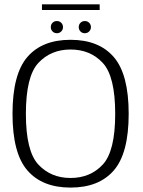

<svg xmlns="http://www.w3.org/2000/svg" viewBox="-20 -865 665 890"><path d="M307 4.5Q438.5 4.5 507.5 -75Q576.5 -154.5 576.5 -337.5Q576.5 -520.5 507.5 -600.5Q438.5 -680.5 307 -680.5Q175.5 -680.5 106.8 -600.8Q38 -521 38 -337.5Q38 -154.5 107 -75Q176 4.5 307 4.5ZM307 -40Q216 -40 158 -102Q100 -164 100 -337.5Q100 -511.5 158 -573.5Q216 -635.5 307 -635.5Q398.5 -635.5 456.2 -573.5Q514 -511.5 514 -337.5Q514 -164 456.2 -102Q398.5 -40 307 -40ZM244 -711Q255.5 -711 263.8 -719.2Q272 -727.5 272 -739Q272 -751.5 263.8 -759.5Q255.5 -767.5 244 -767.5Q231.5 -767.5 223.5 -759.5Q215.5 -751.5 215.5 -739Q215.5 -727.5 223.5 -719.2Q231.5 -711 244 -711ZM373 -711Q385 -711 393.2 -719.2Q401.5 -727.5 401.5 -739Q401.5 -751.5 393.2 -759.5Q385 -767.5 373 -767.5Q361.5 -767.5 353.2 -759.5Q345 -751.5 345 -739Q345 -727.5 353 -719.2Q361 -711 373 -711ZM174.5 -818.5H442V-845H174.5Z"/></svg>

Font: Anybody Thin Light
Style: Regular
Weight: 300
Version: Version 1.113;gftools[0.9.25]